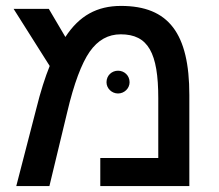

<svg xmlns="http://www.w3.org/2000/svg" viewBox="-20 -629 740 649"><path d="M389 -609C308 -609 248 -576 201 -504L145 -599H26L148 -406C133 -369 117 -320 102 -259L35 0H147L207 -249C230 -347 256 -415 283 -454C311 -494 346 -513 388 -513C481 -513 515 -450 515 -297V-95H319V0H620V-308C620 -516 550 -609 389 -609ZM340 -351C340 -330 358 -313 379 -313C400 -313 418 -330 418 -351C418 -374 400 -390 379 -390C358 -390 340 -374 340 -351Z"/></svg>

Font: Noto Sans Hebrew Droid Medium
Style: Regular
Weight: 500
Designer: Monotype Design Team
Foundry: Monotype Imaging Inc.
Version: Version 1.100